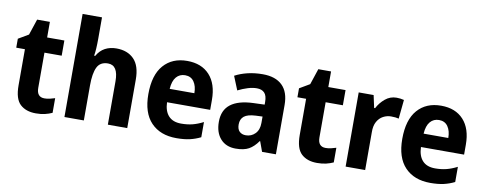

<svg xmlns="http://www.w3.org/2000/svg" viewBox="-64 -1072 3524 1394"><g transform="rotate(10 1698.0 -375.0)"><path d="M283 -108Q303 -108 322 -112.5Q341 -117 360 -123V-15Q336 -4 307 3Q278 10 240 10Q167 10 124.5 -29.5Q82 -69 82 -169V-435H18V-501L93 -545L132 -662H226V-547H353V-435H226V-176Q226 -108 283 -108Z M593 -601Q593 -562 591 -530.5Q589 -499 585 -476H593Q616 -517 652.5 -536.5Q689 -556 736 -556Q818 -556 865.5 -507.5Q913 -459 913 -358V0H770V-320Q770 -438 695 -438Q637 -438 615 -392.5Q593 -347 593 -259V0H450V-760H593Z M1258 -556Q1364 -556 1423.5 -491Q1483 -426 1483 -308V-235H1165Q1167 -170 1199 -135Q1231 -100 1292 -100Q1338 -100 1375.5 -109.5Q1413 -119 1454 -140V-28Q1416 -9 1374.5 0.5Q1333 10 1276 10Q1157 10 1089 -61Q1021 -132 1021 -270Q1021 -411 1084.5 -483.5Q1148 -556 1258 -556ZM1261 -451Q1221 -451 1196 -422Q1171 -393 1167 -334H1349Q1349 -386 1326.5 -418.5Q1304 -451 1261 -451Z M1815 -556Q1909 -556 1959 -507.5Q2009 -459 2009 -363V0H1907L1880 -74H1877Q1846 -30 1810 -10Q1774 10 1713 10Q1642 10 1601 -36Q1560 -82 1560 -161Q1560 -247 1616.5 -290.5Q1673 -334 1783 -338L1866 -341V-360Q1866 -407 1846.5 -427.5Q1827 -448 1790 -448Q1759 -448 1723.5 -437Q1688 -426 1652 -408L1611 -509Q1652 -531 1703.5 -543.5Q1755 -556 1815 -556ZM1816 -251Q1756 -248 1730.5 -227Q1705 -206 1705 -167Q1705 -132 1722.5 -115Q1740 -98 1769 -98Q1810 -98 1838 -126.5Q1866 -155 1866 -206V-253Z M2356 -108Q2376 -108 2395 -112.5Q2414 -117 2433 -123V-15Q2409 -4 2380 3Q2351 10 2313 10Q2240 10 2197.5 -29.5Q2155 -69 2155 -169V-435H2091V-501L2166 -545L2205 -662H2299V-547H2426V-435H2299V-176Q2299 -108 2356 -108Z M2801 -557Q2829 -557 2856 -550L2842 -410Q2831 -413 2817.5 -414.5Q2804 -416 2785 -416Q2755 -416 2727.5 -401.5Q2700 -387 2683 -356.5Q2666 -326 2667 -278V0H2523V-547H2633L2653 -455H2660Q2681 -496 2717.5 -526.5Q2754 -557 2801 -557Z M3130 -556Q3236 -556 3295.5 -491Q3355 -426 3355 -308V-235H3037Q3039 -170 3071 -135Q3103 -100 3164 -100Q3210 -100 3247.5 -109.5Q3285 -119 3326 -140V-28Q3288 -9 3246.5 0.5Q3205 10 3148 10Q3029 10 2961 -61Q2893 -132 2893 -270Q2893 -411 2956.5 -483.5Q3020 -556 3130 -556ZM3133 -451Q3093 -451 3068 -422Q3043 -393 3039 -334H3221Q3221 -386 3198.5 -418.5Q3176 -451 3133 -451Z"/></g></svg>

Font: Noto Sans Lao UI SemCond
Style: Bold
Weight: 700
Width: 4
Designer: Monotype Design Team
Foundry: Monotype Imaging Inc.
Version: Version 2.000; ttfautohint (v1.8.4.7-5d5b)